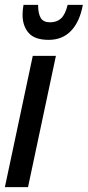

<svg xmlns="http://www.w3.org/2000/svg" viewBox="-23 -770 361 790"><path d="M-2.9 0 111.8 -540H207L92.3 0ZM177.2 -606Q119.6 -606 94.7 -634.8Q69.8 -663.6 69.8 -709Q69.8 -729 73.7 -750H133.8Q133.8 -714.4 144.5 -696.3Q155.3 -678.2 183.1 -678.2Q210.9 -678.2 228.3 -694.3Q245.6 -710.4 255.4 -750H317.9Q305.2 -680.7 269.5 -643.3Q233.9 -606 177.2 -606Z"/></svg>

Font: Open Sans Condensed SemiBold
Style: Italic
Weight: 600
Width: 3
Italic angle: -12°
Designer: Monotype Design Team
Foundry: Monotype Imaging Inc.
Version: Version 3.000; ttfautohint (v1.8.4)